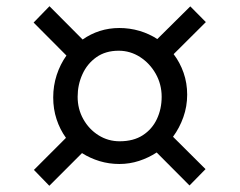

<svg xmlns="http://www.w3.org/2000/svg" viewBox="-20 -686 770 617"><path d="M192 -243Q172.5 -270 161.8 -302.8Q151 -335.5 151 -373Q151 -410.5 162.2 -445Q173.5 -479.5 193.5 -507.5L88 -613.5L139 -666L245.5 -559Q271 -577 300.8 -586.5Q330.5 -596 363.5 -596Q397 -596 428.2 -586.8Q459.5 -577.5 485.5 -560.5L591.5 -665.5L641.5 -615L538 -512Q558.5 -485 570 -452Q581.5 -419 581.5 -382Q581.5 -344 569.2 -309.5Q557 -275 536 -246.5L640.5 -142.5L589 -90L483.5 -196Q457.5 -179 427 -169Q396.5 -159 363.5 -159Q330.5 -159 300 -168.2Q269.5 -177.5 243.5 -194L138.5 -89L89 -140ZM364.5 -232Q409 -232 439 -251.5Q469 -271 484.2 -303.5Q499.5 -336 499.5 -375Q499.5 -415 480.5 -448.8Q461.5 -482.5 430 -502.8Q398.5 -523 361.5 -523Q319 -523 289.5 -502Q260 -481 244.8 -447.2Q229.5 -413.5 229.5 -375Q229.5 -335.5 247.8 -303Q266 -270.5 296.8 -251.2Q327.5 -232 364.5 -232Z"/></svg>

Font: Merriweather 36pt
Style: Regular
Weight: 400
Designer: Eben Sorkin
Foundry: Eben Sorkin
Version: Version 2.100